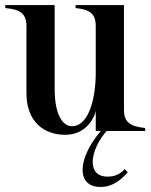

<svg xmlns="http://www.w3.org/2000/svg" viewBox="-20 -520 598 762"><path d="M239 15C310 15 349 -36 360 -79V0H380C288 107 280 222 379 222C429 222 461 192 487 164L475 151C462 165 443 181 407 181C320 181 338 74 403 0H556V-12C498 -18 472 -34 472 -84V-500H280V-488C337 -482 360 -466 360 -416V-231C360 -133 334 -19 265 -19C231 -19 197 -62 197 -165V-500H1V-488C60 -483 85 -466 85 -416V-150C85 -37 154 15 239 15Z"/></svg>

Font: Sprat Condensed Medium
Style: Regular
Weight: 500
Width: 3
Designer: Ethan Nakache
Foundry: Collletttivo
Version: Version 2.000;Glyphs 3.2 (3217)